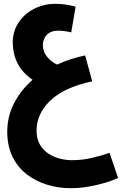

<svg xmlns="http://www.w3.org/2000/svg" viewBox="-20 -596 640 1008"><path d="M349 392Q288 392 229.5 374.5Q171 357 123.5 321.5Q76 286 48 231.5Q20 177 18 103Q17 17 53.5 -53.5Q90 -124 151 -177Q127 -193 103.5 -218Q80 -243 64.5 -280Q49 -317 47 -368Q46 -430 77 -477Q108 -524 159.5 -550Q211 -576 271 -576Q322 -576 377 -561L354 -426Q317 -435 285 -435Q247 -435 226 -413.5Q205 -392 205 -359Q205 -325 227.5 -297.5Q250 -270 280 -257Q349 -289 427 -305L464 -169Q315 -137 243.5 -67.5Q172 2 172 89Q172 133 189.5 163Q207 193 235 211Q263 229 295.5 237Q328 245 357 245Q410 245 460.5 233.5Q511 222 555 206L600 338Q576 350 535.5 362.5Q495 375 446.5 383.5Q398 392 349 392Z"/></svg>

Font: Noto Sans Arabic Cond ExtBd
Style: Regular
Weight: 800
Width: 3
Designer: Monotype Design Team, Nadine Chahine, Nizar Qandah and Khaled Hosny
Foundry: Monotype Imaging Inc.
Version: Version 2.012; ttfautohint (v1.8.4.7-5d5b)